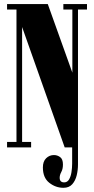

<svg xmlns="http://www.w3.org/2000/svg" viewBox="-20 -720 460 938"><path d="M14.5 0V-26.5H60.5V-673.5H14.5V-700H213.5L333.5 -365V-673.5H289.5V-700H405V-673.5H361V83.5Q361 110 354.8 136.2Q348.5 162.5 333 180Q317.5 197.5 290 197.5Q252 197.5 220.8 173Q189.5 148.5 189.5 98Q189.5 68.5 205.5 53Q221.5 37.5 243.5 37.5Q260 37.5 273.8 47.5Q287.5 57.5 287.5 83.5Q287.5 105.5 279.5 120.2Q271.5 135 271.5 148.5Q271.5 171 293.5 171Q309 171 317.5 156.5Q326 142 329.2 120.8Q332.5 99.5 332.5 79V0H296L88 -588V-26.5H132V0Z"/></svg>

Font: Imbue 50pt Black
Style: Regular
Weight: 900
Designer: Tyler Finck
Foundry: Etcetera Type Company
Version: Version 1.102; ttfautohint (v1.8.3)